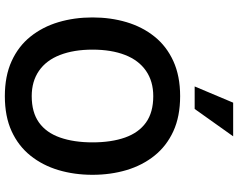

<svg xmlns="http://www.w3.org/2000/svg" viewBox="-115 -857 983 793"><g transform="rotate(90 376.5 -460.5)"><path d="M377 11Q294 11 232.5 -17Q171 -45 131 -95Q91 -145 71.5 -210.5Q52 -276 52 -351Q52 -426 71.5 -491.5Q91 -557 131 -607Q171 -657 232.5 -685Q294 -713 377 -713Q461 -713 522 -685Q583 -657 623 -607Q663 -557 682.5 -491.5Q702 -426 702 -351Q702 -276 682.5 -210.5Q663 -145 623 -95Q583 -45 522 -17Q461 11 377 11ZM377 -100Q444 -100 486 -130Q528 -160 548 -217Q568 -274 568 -351Q568 -429 548 -485.5Q528 -542 486 -572Q444 -602 377 -602Q316 -602 272.5 -572Q229 -542 207 -485.5Q185 -429 185 -351Q185 -274 207 -217Q229 -160 272.5 -130Q316 -100 377 -100ZM430 -773H337L404 -932H543Z"/></g></svg>

Font: Inclusive Sans SemiBold
Style: Regular
Weight: 600
Designer: Olivia King
Foundry: Olivia King
Version: Version 2.004